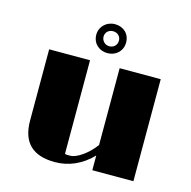

<svg xmlns="http://www.w3.org/2000/svg" viewBox="-107 -832 943 948"><g transform="rotate(15 364.5 -358.5)"><path d="M84 -158.2C84 -46.9 139.2 9.3 255.4 9.3C320.8 9.3 389.2 -17.1 444.3 -75.2V0H654.3V-521.5H444.3V-128.9C407.2 -77.6 352.5 -41 321.3 -41C309.6 -41 299.3 -40 293 -43.5V-521.5H84ZM366.2 -577.6C408.7 -577.6 442.4 -607.4 442.4 -651.9C442.4 -695.8 410.6 -725.6 366.7 -725.6C323.2 -725.6 290 -692.9 290 -651.9C290 -606.9 323.7 -577.6 366.2 -577.6ZM366.2 -612.8C345.2 -612.8 327.1 -629.9 327.1 -651.9C327.1 -673.3 343.3 -689.5 366.2 -689.5C389.6 -689.5 405.8 -673.3 405.8 -651.9C405.8 -627.9 388.2 -612.8 366.2 -612.8Z"/></g></svg>

Font: Limelight
Style: Regular
Weight: 400
Designer: Nicole Fally
Foundry: Nicole Fally
Version: Version 1.002